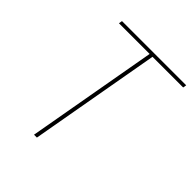

<svg xmlns="http://www.w3.org/2000/svg" viewBox="-195 -821 943 943"><g transform="rotate(45 276.5 -350.0)"><path d="M196 0 317 -682H104L107 -700H553L550 -682H337L216 0Z"/></g></svg>

Font: DM Sans 17pt Thin
Style: Italic
Weight: 250
Italic angle: -10°
Version: Version 4.004;gftools[0.9.30]